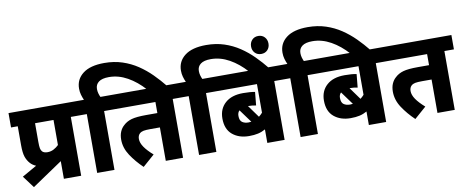

<svg xmlns="http://www.w3.org/2000/svg" viewBox="-75 -1239 3913 1607"><g transform="rotate(-10 1882.0 -435.5)"><path d="M26 -77 151 -148Q122 -160 103 -181Q81 -205 69 -239Q57 -273 57 -340V-500H0V-622H589V-500H508V0H361V-150L102 25ZM361 -500H204V-342Q204 -304 207.5 -286.5Q211 -269 221 -258Q235 -243 266 -243Q294 -243 318.5 -256Q343 -269 361 -287Z M644 -500H576V-622H641Q631 -644 624 -668.5Q617 -693 617 -721Q617 -800 679.5 -848Q742 -896 861 -896Q944 -896 1014 -873Q1084 -850 1143 -810.5Q1202 -771 1252.5 -720.5Q1303 -670 1347 -615H1177Q1112 -688 1036 -730.5Q960 -773 879 -773Q821 -773 792.5 -751.5Q764 -730 764 -692Q764 -672 769 -654.5Q774 -637 781 -622H873V-500H791V0H644Z M1374 -500V0H1227V-284H1148Q1107 -284 1087 -280Q1067 -276 1054 -264Q1037 -248 1037 -219Q1037 -186 1062 -149.5Q1087 -113 1136 -70L1036 18Q975 -40 932.5 -104.5Q890 -169 890 -239Q890 -278 902.5 -307Q915 -336 937 -355Q965 -382 1007 -394Q1049 -406 1131 -406H1227V-500H859V-622H1455V-500Z M1510 -500H1442V-622H1507Q1497 -644 1490 -668.5Q1483 -693 1483 -721Q1483 -800 1545.5 -848Q1608 -896 1727 -896Q1810 -896 1880 -873Q1950 -850 2009 -810.5Q2068 -771 2118.5 -720.5Q2169 -670 2213 -615H2043Q1978 -688 1902 -730.5Q1826 -773 1745 -773Q1687 -773 1658.5 -751.5Q1630 -730 1630 -692Q1630 -672 1635 -654.5Q1640 -637 1647 -622H1739V-500H1657V0H1510ZM2096 -818Q2096 -851 2116.5 -873Q2137 -895 2170 -895Q2203 -895 2223.5 -873Q2244 -851 2244 -818Q2244 -785 2223.5 -763.5Q2203 -742 2170 -742Q2137 -742 2116.5 -763.5Q2096 -785 2096 -818Z M2319 -500H2237V0H2090V-115Q2060 -98 2027 -90.5Q1994 -83 1951 -83Q1865 -83 1810 -129Q1755 -175 1755 -266Q1755 -348 1809.5 -397Q1864 -446 1962 -446Q1993 -446 2018.5 -444Q2044 -442 2063 -438L2052 -325Q2038 -328 2021 -330Q2004 -332 1984 -332L2059 -228Q2075 -240 2090 -257V-500H1725V-622H2319ZM1891 -264Q1891 -225 1912 -210.5Q1933 -196 1965 -196Q1977 -196 1989 -198L1908 -309Q1891 -293 1891 -264Z M2373 -500H2305V-622H2370Q2360 -644 2353 -668.5Q2346 -693 2346 -721Q2346 -800 2408.5 -848Q2471 -896 2590 -896Q2673 -896 2743 -873Q2813 -850 2872 -810.5Q2931 -771 2981.5 -720.5Q3032 -670 3076 -615H2906Q2841 -688 2765 -730.5Q2689 -773 2608 -773Q2550 -773 2521.5 -751.5Q2493 -730 2493 -692Q2493 -672 2498 -654.5Q2503 -637 2510 -622H2602V-500H2520V0H2373Z M3182 -500H3100V0H2953V-115Q2923 -98 2890 -90.5Q2857 -83 2814 -83Q2728 -83 2673 -129Q2618 -175 2618 -266Q2618 -348 2672.5 -397Q2727 -446 2825 -446Q2856 -446 2881.5 -444Q2907 -442 2926 -438L2915 -325Q2901 -328 2884 -330Q2867 -332 2847 -332L2922 -228Q2938 -240 2953 -257V-500H2588V-622H3182ZM2754 -264Q2754 -225 2775 -210.5Q2796 -196 2828 -196Q2840 -196 2852 -198L2771 -309Q2754 -293 2754 -264Z M3683 -500V0H3536V-284H3457Q3416 -284 3396 -280Q3376 -276 3363 -264Q3346 -248 3346 -219Q3346 -186 3371 -149.5Q3396 -113 3445 -70L3345 18Q3284 -40 3241.5 -104.5Q3199 -169 3199 -239Q3199 -278 3211.5 -307Q3224 -336 3246 -355Q3274 -382 3316 -394Q3358 -406 3440 -406H3536V-500H3168V-622H3764V-500Z"/></g></svg>

Font: Noto Sans Devanagari SemiCondensed ExtraBold
Style: Regular
Weight: 800
Width: 4
Designer: Jelle Bosma - Monotype Design Team
Foundry: Monotype Imaging Inc.
Version: Version 2.004; ttfautohint (v1.8.4.7-5d5b)